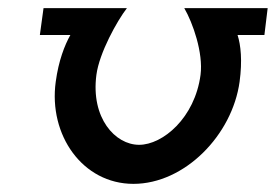

<svg xmlns="http://www.w3.org/2000/svg" viewBox="-20 -453 678 472"><path d="M433 -433C454 -397 480 -323 473 -269C459 -163 380 -97 322 -97C263 -97 203 -163 217 -269C224 -323 268 -402 292 -433H87L78 -367H153C139 -342 124 -304 117 -252C99 -121 183 -1 308 -1C434 -1 551 -121 569 -252C576 -304 572 -342 564 -367H630L638 -433Z"/></svg>

Font: Hussar Tani
Style: Kurs
Weight: 700
Foundry: Cannot Into Space Fonts
Version: Version 0.92